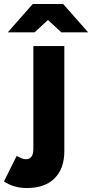

<svg xmlns="http://www.w3.org/2000/svg" viewBox="-86 -732 464 967"><path d="M49 215Q-16 215 -66 182L-2 53Q10 60 22 65Q34 70 44 70Q82 70 82 18V-500H238V29Q238 117 189 166Q140 215 49 215ZM223 -569 80 -701V-712H232L358 -569ZM-47 -569 79 -712H231V-701L88 -569Z"/></svg>

Font: Figtree ExtraBold
Style: Regular
Weight: 800
Designer: Erik Kennedy
Foundry: Erik Kennedy
Version: Version 2.002